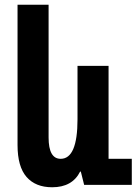

<svg xmlns="http://www.w3.org/2000/svg" viewBox="-20 -780 579 810"><path d="M200 10Q130 10 92 -33.5Q54 -77 54 -168V-760H185V-200Q185 -110 236 -110Q307 -110 307 -277V-502H438V-110H536V0H335L321 -56H318Q285 10 200 10Z"/></svg>

Font: Noto Sans Armenian ExtraCondensed
Style: Bold
Weight: 700
Width: 2
Designer: Monotype Design Team
Foundry: Monotype Imaging Inc.
Version: Version 2.008; ttfautohint (v1.8.4.7-5d5b)